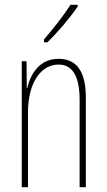

<svg xmlns="http://www.w3.org/2000/svg" viewBox="-20 -783 448 803"><path d="M305 -756V-763H275C241 -711 209 -671 164 -618V-606H178C217 -643 272 -707 305 -756ZM225 -537C145 -537 108 -474 94 -415H92L91 -527H71V0H97V-311C97 -445 156 -513 225 -513C279 -513 313 -471 313 -365V0H339V-375C339 -488 298 -537 225 -537Z"/></svg>

Font: Noto Sans Malayalam ExtraCondensed Thin
Style: Regular
Weight: 100
Width: 2
Designer: Jelle Bosma - Monotype Design Team
Foundry: Monotype Imaging Inc.
Version: Version 2.104